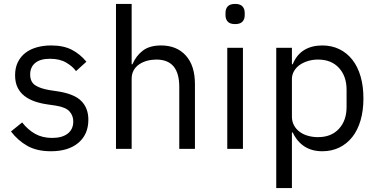

<svg xmlns="http://www.w3.org/2000/svg" viewBox="-20 -760 1925 980"><path d="M240 12Q168 12 119.5 -15.5Q71 -43 36 -89L93 -135Q123 -97 160 -76.5Q197 -56 246 -56Q297 -56 325.5 -78Q354 -100 354 -140Q354 -170 334.5 -191.5Q315 -213 264 -221L223 -227Q187 -232 157 -242.5Q127 -253 104.5 -270.5Q82 -288 69.5 -314Q57 -340 57 -376Q57 -414 71 -442.5Q85 -471 109.5 -490Q134 -509 168 -518.5Q202 -528 241 -528Q304 -528 346.5 -506Q389 -484 421 -445L368 -397Q351 -421 318 -440.5Q285 -460 235 -460Q185 -460 159.5 -438.5Q134 -417 134 -380Q134 -342 159.5 -325Q185 -308 233 -300L273 -294Q359 -281 395 -244.5Q431 -208 431 -149Q431 -74 380 -31Q329 12 240 12Z M572 -740H652V-432H656Q675 -476 709.5 -502Q744 -528 802 -528Q882 -528 928.5 -476.5Q975 -425 975 -331V0H895V-317Q895 -456 778 -456Q754 -456 731.5 -450Q709 -444 691 -432Q673 -420 662.5 -401.5Q652 -383 652 -358V0H572Z M1180 -637Q1154 -637 1142.5 -649.5Q1131 -662 1131 -682V-695Q1131 -715 1142.5 -727.5Q1154 -740 1180 -740Q1206 -740 1217.5 -727.5Q1229 -715 1229 -695V-682Q1229 -662 1217.5 -649.5Q1206 -637 1180 -637ZM1140 -516H1220V0H1140Z M1390 -516H1470V-432H1474Q1494 -481 1532.5 -504.5Q1571 -528 1625 -528Q1673 -528 1712 -509Q1751 -490 1778.5 -455Q1806 -420 1820.5 -370Q1835 -320 1835 -258Q1835 -196 1820.5 -146Q1806 -96 1778.5 -61Q1751 -26 1712 -7Q1673 12 1625 12Q1520 12 1474 -84H1470V200H1390ZM1603 -60Q1671 -60 1710 -102.5Q1749 -145 1749 -214V-302Q1749 -371 1710 -413.5Q1671 -456 1603 -456Q1576 -456 1551.5 -448.5Q1527 -441 1509 -428Q1491 -415 1480.5 -396.5Q1470 -378 1470 -357V-165Q1470 -140 1480.5 -120.5Q1491 -101 1509 -87.5Q1527 -74 1551.5 -67Q1576 -60 1603 -60Z"/></svg>

Font: IBMPlexSans
Style: Regular
Weight: 400
Designer: Mike Abbink, Paul van der Laan, Pieter van Rosmalen
Foundry: Bold Monday
Version: Version 3.1